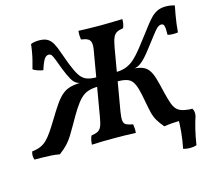

<svg xmlns="http://www.w3.org/2000/svg" viewBox="-152 -832 1295 1154"><g transform="rotate(-15 496.0 -255.0)"><path d="M777 9Q753 -19 739.5 -42.5Q726 -66 719 -95.5Q712 -125 704 -169Q696 -215 687.5 -245Q679 -275 666.5 -293Q654 -311 631.5 -318Q609 -325 572 -325L579 -381Q610 -381 633.5 -388Q657 -395 678.5 -410Q700 -425 723 -451Q746 -477 774 -514Q808 -557 831.5 -589Q855 -621 875 -642Q895 -663 917.5 -674Q940 -685 971 -685Q986 -685 1001.5 -682.5Q1017 -680 1026 -676Q1021 -651 1016 -623.5Q1011 -596 1007.5 -568.5Q1004 -541 1002 -515Q990 -513 971.5 -513Q953 -513 938 -517Q939 -563 934 -575Q929 -587 918 -587Q904 -587 891 -575.5Q878 -564 860 -539.5Q842 -515 811 -476Q784 -440 765 -419.5Q746 -399 731.5 -389Q717 -379 702.5 -375.5Q688 -372 669 -369L662 -375Q707 -375 734.5 -366.5Q762 -358 778 -337.5Q794 -317 804.5 -282Q815 -247 827 -194Q839 -144 850 -113.5Q861 -83 882 -68.5Q903 -54 944 -51Q945 -38 941.5 -24.5Q938 -11 932 0Q907 0 880.5 0.5Q854 1 828 3Q802 5 777 9ZM127 9Q101 4 74 2.5Q47 1 21 0.5Q-5 0 -29 0Q-33 -12 -33.5 -24.5Q-34 -37 -29 -51Q1 -54 23.5 -63.5Q46 -73 64.5 -91.5Q83 -110 102 -138Q121 -166 144 -204Q176 -257 199.5 -290.5Q223 -324 246.5 -342.5Q270 -361 300.5 -368Q331 -375 377 -375V-370Q351 -373 335 -381.5Q319 -390 305 -414Q291 -438 272 -486Q258 -524 249.5 -546Q241 -568 234.5 -577.5Q228 -587 216 -587Q201 -587 189 -570Q177 -553 162 -505Q144 -508 127.5 -513.5Q111 -519 100 -527Q107 -551 113.5 -577Q120 -603 124.5 -629Q129 -655 131 -676Q141 -681 155.5 -683Q170 -685 183 -685Q216 -685 235.5 -673Q255 -661 267.5 -637.5Q280 -614 291.5 -580Q303 -546 320 -502Q339 -454 356 -427.5Q373 -401 397.5 -391Q422 -381 463 -381L456 -325Q420 -325 393.5 -316.5Q367 -308 345.5 -287Q324 -266 301.5 -231Q279 -196 250 -144Q230 -109 214 -83Q198 -57 178.5 -36Q159 -15 127 9ZM484 -534Q491 -569 487.5 -587Q484 -605 470 -613Q456 -621 428 -625Q426 -637 425.5 -650.5Q425 -664 427 -679Q458 -678 491.5 -677Q525 -676 562 -676Q596 -676 631 -677Q666 -678 700 -679Q700 -665 698 -651.5Q696 -638 690 -625Q664 -621 649.5 -613Q635 -605 626.5 -585.5Q618 -566 611 -527L545 -144Q539 -108 541.5 -89Q544 -70 558 -63Q572 -56 599 -51Q601 -39 602 -25Q603 -11 601 3Q567 1 534.5 0.5Q502 0 466 0Q429 0 393 0.5Q357 1 328 3Q329 -13 331.5 -26Q334 -39 340 -51Q366 -55 380.5 -62.5Q395 -70 403 -88.5Q411 -107 417 -143ZM851 169Q861 120 866 68.5Q871 17 870 -28L900 -50H967Q980 -30 974 -2Q963 30 952.5 73.5Q942 117 934 169Q916 175 893 175Q870 175 851 169Z"/></g></svg>

Font: Vollkorn SemiBold
Style: Italic
Weight: 600
Italic angle: -11°
Designer: Friedrich Althausen
Foundry: Friedrich Althausen
Version: Version 5.000